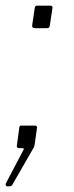

<svg xmlns="http://www.w3.org/2000/svg" viewBox="-30 -520 260 674"><path d="M-5 134Q-8 134 -9.5 131Q-11 128 -9 123L51 9Q54 4 53.5 2Q53 0 46 0H37Q33 0 30.5 -2.5Q28 -5 29 -8L38 -74Q39 -77 40 -78Q41 -79 44 -79H94Q97 -79 98.5 -77Q100 -75 100 -72L92 -15Q91 -8 89 -3L13 129Q11 132 9 133Q7 134 2 134H-5ZM93 -421Q87 -421 84.5 -424Q82 -427 83 -432L92 -492Q93 -497 94.5 -498.5Q96 -500 99 -500H147Q151 -500 153 -498Q155 -496 154 -491L145 -431Q144 -425 142 -423Q140 -421 132 -421H93Z"/></svg>

Font: Libre Franklin Thin Thin
Style: Italic
Weight: 250
Italic angle: -8°
Version: Version 3.000